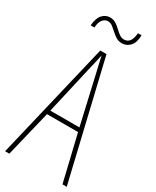

<svg xmlns="http://www.w3.org/2000/svg" viewBox="-225 -955 828 1017"><g transform="rotate(30 188.5 -446.5)"><path d="M351 0 284 -281H94L26 0H0L170 -714H208L377 0ZM208 -612Q202 -637 198 -655Q194 -673 189 -695Q185 -673 180.5 -655.5Q176 -638 170 -612L100 -306H278ZM59 -804Q63 -851 82.5 -871.5Q102 -892 128 -892Q149 -892 164.5 -882Q180 -872 193 -859.5Q206 -847 219.5 -837Q233 -827 249 -827Q292 -827 297 -893H319Q318 -847 297.5 -825.5Q277 -804 249 -804Q228 -804 212.5 -814Q197 -824 183.5 -836.5Q170 -849 157 -859Q144 -869 128 -869Q111 -869 97.5 -853.5Q84 -838 82 -804Z"/></g></svg>

Font: Noto Sans Gujarati UI ExtraCondensed Thin
Style: Regular
Weight: 100
Width: 2
Designer: Jelle Bosma - Monotype Design Team, Universal Thirst
Foundry: Monotype Imaging Inc.
Version: Version 2.106; ttfautohint (v1.8.4.7-5d5b)